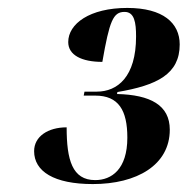

<svg xmlns="http://www.w3.org/2000/svg" viewBox="-20 -844 473 484"><path d="M214 -380C325 -380 408 -428 408 -517C408 -579 359 -605 275 -607L276 -612C376 -629 433 -657 433 -732C433 -786 391 -824 301 -824C206 -824 152 -784 152 -738C152 -705 186 -688 238 -688C256 -791 265 -814 294 -814C319 -814 323 -787 323 -752C323 -650 276 -613 224 -613H193L191 -603H220C279 -603 301 -566 301 -497C301 -417 261 -390 220 -390C162 -390 148 -441 148 -523C101 -523 66 -500 66 -463C66 -412 116 -380 214 -380Z"/></svg>

Font: Noto Serif Display SemiCondensed Black
Style: Italic
Weight: 900
Width: 4
Italic angle: -12°
Designer: Monotype Design Team
Foundry: Monotype Imaging Inc.
Version: Version 2.009